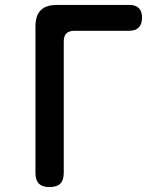

<svg xmlns="http://www.w3.org/2000/svg" viewBox="-20 -750 640 780"><path d="M181 10Q152 10 138 -4Q124 -18 124 -48V-642Q124 -687 145.5 -708.5Q167 -730 212 -730H505Q531 -730 544 -717Q557 -704 557 -678Q557 -652 544 -638.5Q531 -625 505 -625H283Q261 -625 250 -614.5Q239 -604 239 -581V-48Q239 -18 225 -4Q211 10 181 10Z"/></svg>

Font: Maple Mono SemiBold
Style: Regular
Weight: 600
Monospace: yes
Designer: subframe7536
Version: Version 7.000